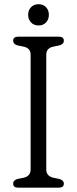

<svg xmlns="http://www.w3.org/2000/svg" viewBox="-20 -870 357 890"><path d="M194.5 -84.5Q194.5 -53.5 228 -46L255 -40.5Q276 -34 276 -19Q276 0 252.5 0H64.5Q41 0 41 -19Q41 -34.5 61.5 -40.5L89 -46Q122 -53.5 122 -84.5V-616.5Q122 -646.5 90.5 -653.5L61.5 -659.5Q41 -665.5 41 -681Q41 -700 64.5 -700H252.5Q276 -700 276 -681Q276 -665.5 255 -659.5L226 -653.5Q194.5 -646.5 194.5 -616.5ZM159 -752Q137 -752 123.8 -766Q110.5 -780 110.5 -801.5Q110.5 -822.5 123.8 -836.5Q137 -850.5 159 -850.5Q180.5 -850.5 193.5 -836.5Q206.5 -822.5 206.5 -801.5Q206.5 -780 193.5 -766Q180.5 -752 159 -752Z"/></svg>

Font: Fraunces 72pt SuperSoft Light
Style: Regular
Weight: 300
Version: Version 1.000;[0bf87f6ff]